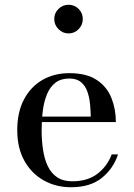

<svg xmlns="http://www.w3.org/2000/svg" viewBox="-20 -777 563 807"><path d="M278 10Q215 10 163.8 -18.8Q112.5 -47.5 82.5 -101.2Q52.5 -155 52.5 -230Q52.5 -305 80.5 -358.5Q108.5 -412 158 -440.8Q207.5 -469.5 271.5 -469.5Q343.5 -469.5 386.5 -441Q429.5 -412.5 448.2 -365.5Q467 -318.5 467 -264H120V-287H361.5Q361 -311.5 358.5 -339Q356 -366.5 347.5 -391.2Q339 -416 320.8 -431.5Q302.5 -447 271.5 -447Q236 -447 213.2 -429.5Q190.5 -412 177.8 -381.5Q165 -351 160 -312Q155 -273 155 -230Q155 -187 160.8 -148.2Q166.5 -109.5 180.5 -79.5Q194.5 -49.5 219.8 -32.2Q245 -15 283.5 -15Q348.5 -15 389.8 -46.8Q431 -78.5 449.5 -128H476Q456.5 -68.5 408 -29.2Q359.5 10 278 10ZM268 -636.5Q243.5 -636.5 225.8 -654.5Q208 -672.5 208 -697Q208 -722 225.8 -739.5Q243.5 -757 268 -757Q293 -757 310.5 -739.5Q328 -722 328 -697Q328 -672.5 310.5 -654.5Q293 -636.5 268 -636.5Z"/></svg>

Font: BodoniModa 10 Custom
Style: Regular
Weight: 400
Designer: Owen Earl
Foundry: indestructible type
Version: Version 2.005